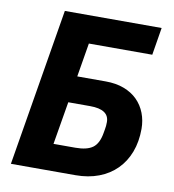

<svg xmlns="http://www.w3.org/2000/svg" viewBox="-79 -768 758 838"><g transform="rotate(10 300.0 -349.0)"><path d="M141 -698H570L550 -576H269L244 -426H370Q416 -426 451.5 -412.5Q487 -399 511 -375Q535 -351 547.5 -318.5Q560 -286 560 -249Q560 -192 542.5 -146Q525 -100 492.5 -67.5Q460 -35 414 -17.5Q368 0 311 0H25ZM290 -118Q341 -118 366.5 -136.5Q392 -155 400 -202L403 -219Q406 -234 406 -252Q406 -308 322 -308H225L193 -118Z"/></g></svg>

Font: IBM Plex Mono
Style: Bold Italic
Weight: 700
Italic angle: -9°
Monospace: yes
Designer: Mike Abbink, Paul van der Laan, Pieter van Rosmalen
Foundry: Bold Monday
Version: Version 2.3